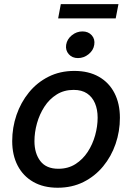

<svg xmlns="http://www.w3.org/2000/svg" viewBox="-20 -882 629 914"><path d="M254.4 11.7Q187 11.7 138.4 -16.1Q89.8 -43.9 64 -93.8Q38.1 -143.6 38.1 -210.4Q38.1 -274.9 58.6 -334.7Q79.1 -394.5 117.7 -441.9Q156.2 -489.3 210.9 -516.8Q265.6 -544.4 334 -544.4Q401.9 -544.4 450.4 -516.8Q499 -489.3 524.9 -439Q550.8 -388.7 550.8 -321.3Q550.8 -256.8 530.3 -197Q509.8 -137.2 470.9 -90.1Q432.1 -43 377.4 -15.6Q322.8 11.7 254.4 11.7ZM257.8 -78.6Q304.2 -78.6 339.1 -100.8Q374 -123 397.5 -158.9Q420.9 -194.8 432.9 -237.8Q444.8 -280.8 444.8 -321.8Q444.8 -360.8 432.1 -390.6Q419.4 -420.4 394.3 -437.3Q369.1 -454.1 330.6 -454.1Q284.7 -454.1 249.8 -432.1Q214.8 -410.2 191.4 -374Q168 -337.9 156 -294.9Q144 -252 144 -210Q144 -151.9 172.1 -115.2Q200.2 -78.6 257.8 -78.6ZM351.1 -605.5Q323.7 -605.5 307.4 -624Q291 -642.6 294.9 -668.9Q299.3 -695.8 322 -714.1Q344.7 -732.4 372.6 -732.4Q400.4 -732.4 416.7 -714.1Q433.1 -695.8 428.7 -668.9Q424.8 -642.6 401.9 -624Q378.9 -605.5 351.1 -605.5ZM543.9 -862.3 530.8 -794.4H256.8L269.5 -862.3Z"/></svg>

Font: Inter 20pt Medium
Style: Italic
Weight: 500
Italic angle: -9.3988°
Version: Version 4.001;git-66647c0bb